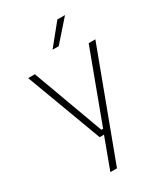

<svg xmlns="http://www.w3.org/2000/svg" viewBox="-209 -771 895 1032"><g transform="rotate(-30 239.0 -254.5)"><path d="M232.5 -49H260L239.5 -39.5L406 -486.5H447.5L201.5 172H160.5L237 -34.5L252.5 -19.5H204.5L30.5 -486.5H72ZM221 -554 324 -681H370.5V-680L258.5 -553H221Z"/></g></svg>

Font: Anek Kannada Medium ExtraLight
Style: Regular
Weight: 250
Version: Version 1.003